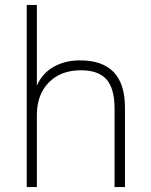

<svg xmlns="http://www.w3.org/2000/svg" viewBox="-20 -756 610 776"><path d="M485 -322V0H443V-318Q443 -398 410.5 -435Q378 -472 307 -472Q226 -472 177.5 -423Q129 -374 129 -291V0H88V-736H129V-410Q151 -460 197 -486Q243 -512 303 -512Q485 -512 485 -322Z"/></svg>

Font: MuliDisplayVN ExtraLight
Style: Regular
Weight: 200
Designer: Vernon Adams
Foundry: Vernon Adams
Version: Version 2.100